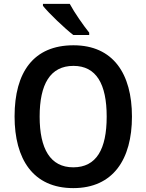

<svg xmlns="http://www.w3.org/2000/svg" viewBox="-20 -958 753 988"><path d="M339 -938H201V-928C231 -890 313 -812 357 -778H439V-790C410 -826 363 -893 339 -938ZM659 -358C659 -579 562 -725 358 -725C153 -725 55 -587 55 -359C55 -139 150 10 357 10C562 10 659 -138 659 -358ZM184 -358C184 -524 238 -619 358 -619C476 -619 529 -525 529 -358C529 -190 476 -97 357 -97C239 -97 184 -192 184 -358Z"/></svg>

Font: Noto Sans Gurmukhi SemiCondensed SemiBold
Style: Regular
Weight: 600
Width: 4
Designer: Jelle Bosma - Monotype Design Team
Foundry: Monotype Imaging Inc.
Version: Version 2.004